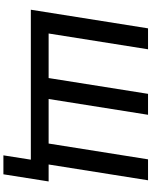

<svg xmlns="http://www.w3.org/2000/svg" viewBox="102 -848 910 1155"><g transform="rotate(90 557.5 -270.0)"><path d="M914 165 940 0H38L150 -705H276L181 -107H449L544 -705H670L575 -107H843L938 -705H1064L969 -107H1071L1028 165Z"/></g></svg>

Font: Nunito Sans 12pt ExtraLight
Style: Italic
Weight: 200
Italic angle: -9°
Designer: Vernon Adams
Foundry: Vernon Adams
Version: Version 3.101;gftools[0.9.27]